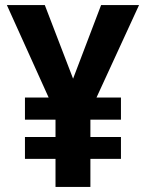

<svg xmlns="http://www.w3.org/2000/svg" viewBox="-20 -734 574 754"><path d="M267 -425 377 -714H526L359 -351H455V-264H335V-196H455V-110H335V0H198V-110H78V-196H198V-264H78V-351H171L7 -714H156Z"/></svg>

Font: Noto Sans Ethiopic SemiCondensed
Style: Bold
Weight: 700
Width: 4
Designer: Monotype Design Team
Foundry: Monotype Imaging Inc.
Version: Version 2.102; ttfautohint (v1.8.4.7-5d5b)